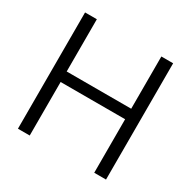

<svg xmlns="http://www.w3.org/2000/svg" viewBox="-162 -887 1039 1044"><g transform="rotate(30 357.5 -365.0)"><path d="M634 -730V0H560V-336H155V0H81V-730H155V-402H560V-730Z"/></g></svg>

Font: Nacelle Light
Style: Regular
Weight: 300
Designer: Sora Sagano
Foundry: Sora Sagano
Version: Version 1.000;FEAKit 1.0